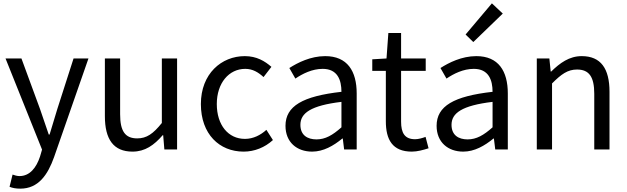

<svg xmlns="http://www.w3.org/2000/svg" viewBox="-20 -892 3743 1146"><path d="M101 234C209 234 265 152 303 45L508 -543H419L322 -241C307 -193 291 -138 276 -89H271C254 -138 235 -194 219 -241L108 -543H13L231 1L219 42C197 109 158 159 96 159C82 159 66 154 55 150L37 223C54 230 75 234 101 234Z M771 13C846 13 900 -26 951 -85H954L961 0H1037V-543H946V-158C894 -93 855 -66 799 -66C727 -66 697 -109 697 -210V-543H606V-199C606 -61 657 13 771 13Z M1434 13C1499 13 1561 -12 1609 -56L1570 -117C1536 -86 1492 -63 1442 -63C1342 -63 1274 -146 1274 -271C1274 -396 1346 -481 1444 -481C1488 -481 1521 -461 1553 -432L1600 -493C1561 -527 1512 -557 1441 -557C1302 -557 1179 -452 1179 -271C1179 -91 1290 13 1434 13Z M1843 13C1910 13 1971 -22 2023 -65H2026L2034 0H2109V-334C2109 -468 2053 -557 1921 -557C1834 -557 1757 -518 1707 -486L1743 -423C1786 -452 1843 -481 1906 -481C1995 -481 2018 -414 2018 -344C1787 -318 1684 -259 1684 -141C1684 -43 1752 13 1843 13ZM1869 -60C1815 -60 1773 -85 1773 -147C1773 -217 1835 -262 2018 -284V-132C1965 -85 1922 -60 1869 -60Z M2438 13C2471 13 2507 3 2538 -7L2520 -75C2502 -68 2477 -61 2458 -61C2395 -61 2374 -99 2374 -166V-469H2521V-543H2374V-695H2298L2287 -543L2202 -538V-469H2283V-168C2283 -59 2322 13 2438 13Z M2745 13C2812 13 2873 -22 2925 -65H2928L2936 0H3011V-334C3011 -468 2955 -557 2823 -557C2736 -557 2659 -518 2609 -486L2645 -423C2688 -452 2745 -481 2808 -481C2897 -481 2920 -414 2920 -344C2689 -318 2586 -259 2586 -141C2586 -43 2654 13 2745 13ZM2771 -60C2717 -60 2675 -85 2675 -147C2675 -217 2737 -262 2920 -284V-132C2867 -85 2824 -60 2771 -60ZM2805 -641 2981 -811 2916 -872 2759 -686Z M3184 0H3275V-394C3330 -449 3368 -477 3424 -477C3496 -477 3527 -434 3527 -332V0H3618V-344C3618 -483 3566 -557 3452 -557C3378 -557 3322 -516 3270 -465H3267L3259 -543H3184Z"/></svg>

Font: Source Han Sans KR Regular
Style: Regular
Weight: 400
Designer: Ryoko NISHIZUKA (kana & ideographs); Paul D. Hunt (Latin, Greek & Cyrillic); Wenlong ZHANG (bopomofo); Sandoll Communica
Foundry: Adobe Systems Incorporated
Version: Version 1.004;PS 1.004;hotconv 1.0.82;makeotf.lib2.5.63406